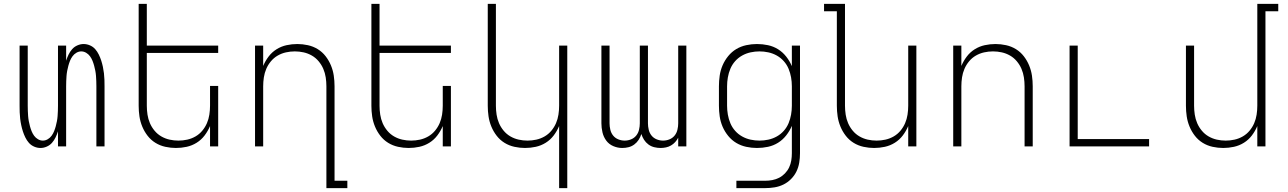

<svg xmlns="http://www.w3.org/2000/svg" viewBox="-20 -755 6640 990"><path d="M189 8Q172 8 156 1Q140 -6 129 -18.5Q118 -31 110.5 -46.5Q103 -62 98 -77.5Q93 -93 89.5 -109.5Q86 -126 84 -143Q82 -160 81.5 -176.5Q81 -193 81 -210V-520H123V-210Q123 -197 123.5 -183.5Q124 -170 125 -156.5Q126 -143 128.5 -130Q131 -117 134.5 -104Q138 -91 143 -78.5Q148 -66 156 -55Q164 -44 176 -37Q188 -30 201 -30Q214 -30 226 -37Q238 -44 246 -55Q254 -66 259 -78.5Q264 -91 267.5 -104Q271 -117 273.5 -130Q276 -143 277 -156.5Q278 -170 278.5 -183.5Q279 -197 279 -210V-520H321V-442Q326 -458 333.5 -473.5Q341 -489 352 -501.5Q363 -514 379 -521Q395 -528 411 -528Q428 -528 444 -521Q460 -514 471 -501.5Q482 -489 489.5 -473.5Q497 -458 502 -442.5Q507 -427 510.5 -410.5Q514 -394 516 -377Q518 -360 518.5 -343.5Q519 -327 519 -310V0H477V-310Q477 -323 476.5 -336.5Q476 -350 475 -363.5Q474 -377 471.5 -390Q469 -403 465.5 -416Q462 -429 457 -441.5Q452 -454 444 -465Q436 -476 424 -483Q412 -490 399 -490Q386 -490 374 -483Q362 -476 354 -465Q346 -454 341 -441.5Q336 -429 332.5 -416Q329 -403 326.5 -390Q324 -377 323 -363.5Q322 -350 321.5 -336.5Q321 -323 321 -310V0H279V-78Q274 -62 266.5 -46.5Q259 -31 248 -18.5Q237 -6 221 1Q205 8 189 8Z M887 8Q860 8 832.5 2Q805 -4 781.5 -18.5Q758 -33 741 -55Q724 -77 713.5 -102.5Q703 -128 699 -155Q695 -182 695 -210V-735H737V-520H1105V-482H737V-210Q737 -187 740.5 -164Q744 -141 753 -120Q762 -99 777 -81Q792 -63 812 -51.5Q832 -40 854.5 -35Q877 -30 900 -30Q923 -30 945.5 -35Q968 -40 988 -51.5Q1008 -63 1023 -81Q1038 -99 1047 -120Q1056 -141 1059.5 -164Q1063 -187 1063 -210V-312H1105V0H1063V-105Q1052 -79 1035 -56.5Q1018 -34 994 -19Q970 -4 942.5 2Q915 8 887 8Z M1663 215V-310Q1663 -333 1659.5 -356Q1656 -379 1647 -400Q1638 -421 1623 -439Q1608 -457 1588 -468.5Q1568 -480 1545.5 -485Q1523 -490 1500 -490Q1477 -490 1454.5 -485Q1432 -480 1412 -468.5Q1392 -457 1377 -439Q1362 -421 1353 -400Q1344 -379 1340.5 -356Q1337 -333 1337 -310V0H1295V-520H1337V-415Q1348 -441 1365 -463.5Q1382 -486 1406 -501Q1430 -516 1457.5 -522Q1485 -528 1513 -528Q1540 -528 1567.5 -522Q1595 -516 1618.5 -501.5Q1642 -487 1659 -465Q1676 -443 1686.5 -417.5Q1697 -392 1701 -365Q1705 -338 1705 -310V177H1771V215Z M2087 8Q2060 8 2032.5 2Q2005 -4 1981.5 -18.5Q1958 -33 1941 -55Q1924 -77 1913.5 -102.5Q1903 -128 1899 -155Q1895 -182 1895 -210V-735H1937V-520H2305V-482H1937V-210Q1937 -187 1940.5 -164Q1944 -141 1953 -120Q1962 -99 1977 -81Q1992 -63 2012 -51.5Q2032 -40 2054.5 -35Q2077 -30 2100 -30Q2123 -30 2145.5 -35Q2168 -40 2188 -51.5Q2208 -63 2223 -81Q2238 -99 2247 -120Q2256 -141 2259.5 -164Q2263 -187 2263 -210V-312H2305V0H2263V-105Q2252 -79 2235 -56.5Q2218 -34 2194 -19Q2170 -4 2142.5 2Q2115 8 2087 8Z M2863 215V-105Q2852 -79 2835 -56.5Q2818 -34 2794 -19Q2770 -4 2742.5 2Q2715 8 2687 8Q2660 8 2632.5 2Q2605 -4 2581.5 -18.5Q2558 -33 2541 -55Q2524 -77 2513.5 -102.5Q2503 -128 2499 -155Q2495 -182 2495 -210V-735H2537V-210Q2537 -187 2540.5 -164Q2544 -141 2553 -120Q2562 -99 2577 -81Q2592 -63 2612 -51.5Q2632 -40 2654.5 -35Q2677 -30 2700 -30Q2723 -30 2745.5 -35Q2768 -40 2788 -51.5Q2808 -63 2823 -81Q2838 -99 2847 -120Q2856 -141 2859.5 -164Q2863 -187 2863 -210V-520H2905V215Z M3188 8Q3165 8 3142.5 -1.5Q3120 -11 3106 -30Q3092 -49 3086.5 -72.5Q3081 -96 3081 -119V-520H3123V-119Q3123 -103 3127 -86Q3131 -69 3141.5 -56Q3152 -43 3168 -36.5Q3184 -30 3201 -30Q3218 -30 3234 -36.5Q3250 -43 3260.5 -56Q3271 -69 3275 -86Q3279 -103 3279 -119V-520H3321V-119Q3321 -103 3325 -86Q3329 -69 3339.5 -56Q3350 -43 3366 -36.5Q3382 -30 3399 -30Q3416 -30 3432 -36.5Q3448 -43 3458.5 -56Q3469 -69 3473 -86Q3477 -103 3477 -119V-520H3519V0H3477V-45Q3471 -33 3461.5 -22.5Q3452 -12 3440 -5Q3428 2 3414 5Q3400 8 3386 8Q3370 8 3353.5 4Q3337 0 3323.5 -10Q3310 -20 3301 -34Q3292 -48 3287 -64Q3282 -48 3273 -34Q3264 -20 3250.5 -10Q3237 0 3221 4Q3205 8 3188 8Z M3925 215H3777V177H3925Q3944 177 3962.5 173.5Q3981 170 3997.5 161.5Q4014 153 4027.5 139Q4041 125 4049 108Q4057 91 4060 72.5Q4063 54 4063 35V-106Q4052 -80 4034 -57Q4016 -34 3992 -19Q3968 -4 3940 2Q3912 8 3883 8Q3855 8 3827.5 2Q3800 -4 3776.5 -18Q3753 -32 3735 -54Q3717 -76 3706 -101.5Q3695 -127 3691 -154.5Q3687 -182 3687 -210V-310Q3687 -338 3691 -365.5Q3695 -393 3706 -418.5Q3717 -444 3735 -466Q3753 -488 3776.5 -502Q3800 -516 3827.5 -522Q3855 -528 3883 -528Q3912 -528 3940 -522Q3968 -516 3992 -501Q4016 -486 4034 -463Q4052 -440 4063 -414V-520H4105V35Q4105 60 4101 84Q4097 108 4086.5 129.5Q4076 151 4058.5 168.5Q4041 186 4019.5 196.5Q3998 207 3974 211Q3950 215 3925 215ZM3896 -30Q3919 -30 3942 -35Q3965 -40 3985.5 -51.5Q4006 -63 4021.5 -80.5Q4037 -98 4046 -119.5Q4055 -141 4059 -164Q4063 -187 4063 -210V-310Q4063 -333 4059 -356Q4055 -379 4046 -400.5Q4037 -422 4021.5 -439.5Q4006 -457 3985.5 -468.5Q3965 -480 3942 -485Q3919 -490 3896 -490Q3873 -490 3850 -485Q3827 -480 3806.5 -468.5Q3786 -457 3770.5 -439.5Q3755 -422 3746 -400.5Q3737 -379 3733 -356Q3729 -333 3729 -310V-210Q3729 -187 3733 -164Q3737 -141 3746 -119.5Q3755 -98 3770.5 -80.5Q3786 -63 3806.5 -51.5Q3827 -40 3850 -35Q3873 -30 3896 -30Z M4487 8Q4460 8 4432.5 2Q4405 -4 4381.5 -18.5Q4358 -33 4341 -55Q4324 -77 4313.5 -102.5Q4303 -128 4299 -155Q4295 -182 4295 -210V-697H4229V-735H4337V-210Q4337 -187 4340.5 -164Q4344 -141 4353 -120Q4362 -99 4377 -81Q4392 -63 4412 -51.5Q4432 -40 4454.5 -35Q4477 -30 4500 -30Q4523 -30 4545.5 -35Q4568 -40 4588 -51.5Q4608 -63 4623 -81Q4638 -99 4647 -120Q4656 -141 4659.5 -164Q4663 -187 4663 -210V-520H4705V0H4663V-105Q4652 -79 4635 -56.5Q4618 -34 4594 -19Q4570 -4 4542.5 2Q4515 8 4487 8Z M4895 0V-520H4937V-415Q4948 -441 4965 -463.5Q4982 -486 5006 -501Q5030 -516 5057.5 -522Q5085 -528 5113 -528Q5140 -528 5167.5 -522Q5195 -516 5218.5 -501.5Q5242 -487 5259 -465Q5276 -443 5286.5 -417.5Q5297 -392 5301 -365Q5305 -338 5305 -310V0H5263V-310Q5263 -333 5259.5 -356Q5256 -379 5247 -400Q5238 -421 5223 -439Q5208 -457 5188 -468.5Q5168 -480 5145.5 -485Q5123 -490 5100 -490Q5077 -490 5054.5 -485Q5032 -480 5012 -468.5Q4992 -457 4977 -439Q4962 -421 4953 -400Q4944 -379 4940.5 -356Q4937 -333 4937 -310V0Z M5495 0V-520H5537V-38H5905V0Z M6287 8Q6260 8 6232.5 2Q6205 -4 6181.5 -18.5Q6158 -33 6141 -55Q6124 -77 6113.5 -102.5Q6103 -128 6099 -155Q6095 -182 6095 -210V-520H6137V-210Q6137 -187 6140.5 -164Q6144 -141 6153 -120Q6162 -99 6177 -81Q6192 -63 6212 -51.5Q6232 -40 6254.5 -35Q6277 -30 6300 -30Q6323 -30 6345.5 -35Q6368 -40 6388 -51.5Q6408 -63 6423 -81Q6438 -99 6447 -120Q6456 -141 6459.5 -164Q6463 -187 6463 -210V-735H6571V-697H6505V0H6463V-105Q6452 -79 6435 -56.5Q6418 -34 6394 -19Q6370 -4 6342.5 2Q6315 8 6287 8Z"/></svg>

Font: Iosevka Extralight Extended
Style: Regular
Weight: 200
Width: 7
Monospace: yes
Designer: Belleve Invis
Foundry: Belleve Invis
Version: Version 32.5.0; ttfautohint (v1.8.4)